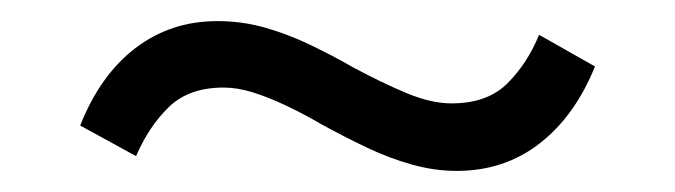

<svg xmlns="http://www.w3.org/2000/svg" viewBox="-20 -375 640 182"><path d="M413 -213Q392 -213 370.5 -219Q349 -225 328 -235Q307 -245 285 -257Q268 -267 251 -275Q234 -283 219.5 -287.5Q205 -292 192 -292Q159 -292 140 -273.5Q121 -255 109 -227L56 -256Q75 -304 108.5 -329.5Q142 -355 186 -355Q209 -355 230.5 -349Q252 -343 273 -333Q294 -323 315 -311Q343 -296 366 -286.5Q389 -277 408 -277Q442 -277 461 -296Q480 -315 491 -342L544 -312Q525 -265 491.5 -239Q458 -213 413 -213Z"/></svg>

Font: Nunito Sans 6pt
Style: Regular
Weight: 400
Version: Version 3.101;gftools[0.9.27]